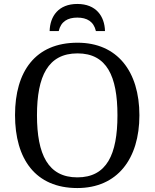

<svg xmlns="http://www.w3.org/2000/svg" viewBox="-20 -941 782 971"><path d="M231 -784H277C288 -832 322 -852 371 -852C420 -852 454 -832 465 -784H511C509 -859 466 -921 371 -921C276 -921 233 -859 231 -784ZM371 10C573 10 685 -137 685 -358C685 -580 573 -725 372 -725C159 -725 56 -580 56 -359C56 -137 159 10 371 10ZM371 -44C223 -44 167 -160 167 -358C167 -556 223 -671 372 -671C520 -671 574 -556 574 -358C574 -160 520 -44 371 -44Z"/></svg>

Font: Noto Serif Thai
Style: Regular
Weight: 400
Designer: Monotype Design Team
Foundry: Monotype Imaging Inc.
Version: Version 1.901